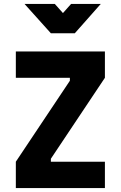

<svg xmlns="http://www.w3.org/2000/svg" viewBox="-20 -950 610 970"><path d="M60 -557H333V-542L60 -133V0H510V-133H237V-148L510 -557V-690H60ZM489 -930H339L298 -884L257 -930H104L237 -782H358Z"/></svg>

Font: TitilliumText22L
Style: 999 wt
Weight: 900
Designer: Campivisivi
Foundry: Campivisivi
Version: 1.000